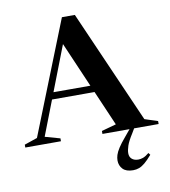

<svg xmlns="http://www.w3.org/2000/svg" viewBox="-112 -795 988 1119"><g transform="rotate(-10 382.5 -236.0)"><path d="M167 -248.5V-289H516V-248.5ZM700.5 -42.5 777.5 -17.5V0H445V-17.5L531.5 -41.5L298 -582L322.5 -589.5L110.5 -42L199.5 -17V0H-11.5V-17L65 -43L330.5 -711H407ZM616.5 27Q591 67 582.2 92.8Q573.5 118.5 573.5 137.5Q573.5 159 587.5 171.2Q601.5 183.5 625.5 183.5Q638.5 183.5 653.2 178.5Q668 173.5 689.5 156L698.5 168Q674.5 196 656 211.5Q637.5 227 620.8 233.2Q604 239.5 585 239.5Q544 239.5 524.2 218.8Q504.5 198 504.5 168Q504.5 152.5 509.8 135.5Q515 118.5 529.8 95.5Q544.5 72.5 573 39L637 -38H655Z"/></g></svg>

Font: Newsreader 60pt SemiBold
Style: Regular
Weight: 600
Designer: Hugues Gentile
Foundry: Production Type
Version: Version 1.003